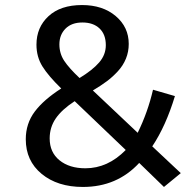

<svg xmlns="http://www.w3.org/2000/svg" viewBox="-20 -721 769 753"><path d="M301.8 -701.2Q382.8 -701.2 433.8 -658Q484.9 -614.7 484.9 -548.8Q484.9 -518.1 473.9 -491Q462.9 -463.9 442.1 -441.4Q421.4 -418.9 398.4 -401.9Q375.5 -384.8 344.2 -366.2L520 -200.2Q559.6 -280.8 580.1 -369.1L666 -344.2Q630.4 -226.6 577.1 -147L689 -42L623 12.2L525.9 -82Q439 12.2 305.2 12.2Q205.6 12.2 143.3 -39.1Q81.1 -90.3 81.1 -174.8Q81.1 -236.3 116.2 -283.2Q151.4 -330.1 220.2 -374Q169.9 -422.9 146.5 -460.4Q123 -498 123 -545.9Q123 -613.8 170.2 -657.5Q217.3 -701.2 301.8 -701.2ZM212.9 -546.9Q212.9 -511.2 231.9 -482.4Q251 -453.6 292 -415Q343.3 -446.3 369.1 -476.3Q395 -506.3 395 -543.9Q395 -585.9 370.4 -609.4Q345.7 -632.8 303.2 -632.8Q260.7 -632.8 236.8 -608.6Q212.9 -584.5 212.9 -546.9ZM272.9 -324.2Q222.7 -291.5 198.7 -256.6Q174.8 -221.7 174.8 -178.2Q174.8 -123.5 213.4 -92.3Q252 -61 314.9 -61Q402.8 -61 473.1 -132.8Z"/></svg>

Font: FiraGO
Style: Regular
Weight: 400
Designer: bBox Type
Foundry: bBox Type GmbH
Version: Version 1.001;PS 001.001;hotconv 1.0.88;makeotf.lib2.5.64775